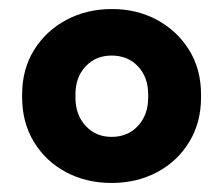

<svg xmlns="http://www.w3.org/2000/svg" viewBox="-20 -727 494 425"><path d="M227 -322Q171 -322 126 -346Q81 -370 55 -413Q29 -456 29 -511V-518Q29 -574 55.5 -616.5Q82 -659 127 -683Q172 -707 228 -707Q283 -707 327.5 -683Q372 -659 398.5 -616.5Q425 -574 425 -518V-511Q425 -456 399 -413Q373 -370 328 -346Q283 -322 227 -322ZM227 -424Q263 -424 285.5 -448.5Q308 -473 308 -511V-518Q308 -556 285.5 -580Q263 -604 227 -604Q192 -604 169.5 -580Q147 -556 147 -518V-511Q147 -473 169.5 -448.5Q192 -424 227 -424Z"/></svg>

Font: SUSE ExtraBold
Style: Regular
Weight: 800
Designer: Rene Bieder
Foundry: SUSE
Version: Version 1.000